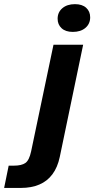

<svg xmlns="http://www.w3.org/2000/svg" viewBox="-143 -756 463 943"><path d="M-122.7 167 -100.4 57.6H-74.6Q-36.9 57.6 -18.1 44.3Q0.6 31 9.9 -12.7L119.7 -536.3H265.4L150.6 14.7Q139.7 66.1 114.4 100Q89.1 133.9 50.2 150.4Q11.3 167 -40 167ZM214.7 -599.3Q179.1 -599.3 159.6 -617.3Q140 -635.3 140 -664Q140 -695.9 163.3 -715.7Q186.6 -735.6 225.1 -735.6Q260.7 -735.6 280.3 -717.7Q299.9 -699.9 299.9 -670.9Q299.9 -639 276.6 -619.1Q253.3 -599.3 214.7 -599.3Z"/></svg>

Font: Mona Sans ExtraLight
Style: Italic
Weight: 200
Italic angle: -11.6951°
Designer: Deni Anggara
Foundry: GitHub
Version: Version 2.000